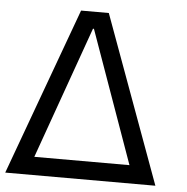

<svg xmlns="http://www.w3.org/2000/svg" viewBox="-93 -750 780 800"><g transform="rotate(5 297.0 -350.0)"><path d="M-42 0H586L330 -700H214ZM73 -76 270 -629H274L471 -76Z"/></g></svg>

Font: Fixel Display
Style: Italic
Weight: 400
Italic angle: -10°
Designer: AlfaBravo + MacPaw
Foundry: Kyrylo Tkachov, Marchela Mozhyna, Serhii Makarenko, Maria Weinstein, Zakhar Kryvoshyya
Version: Version 1.210;Glyphs 3.2 (3217)